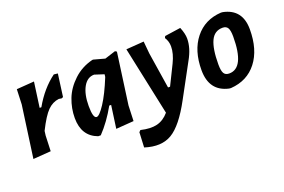

<svg xmlns="http://www.w3.org/2000/svg" viewBox="-90 -765 1847 1250"><g transform="rotate(-20 833.5 -139.5)"><path d="M206 -469 182 -295H194Q256 -404 343 -468L370 -465L349 -309L338 -304L319 -307Q275 -302 240.5 -267.5Q206 -233 161 -143L157 -112L153 -5L30 4L80 -356L84 -460Z M611 -471H617L694 -450L769 -474L780 -467L731 -112L727 -5L604 4L626 -154H613Q560 -59 495 9H477Q374 -29 374 -154Q374 -221 398.5 -284.5Q423 -348 478.5 -400Q534 -452 611 -471ZM486 -197Q486 -112 511 -112Q530 -112 569.5 -172Q609 -232 652 -338L654 -354V-356L589 -377Q541 -377 513.5 -327.5Q486 -278 486 -197Z M966 -469 974 -384 1013 -134H1027L1094 -270Q1123 -329 1123 -379Q1123 -414 1104 -443L1110 -455L1220 -471Q1239 -425 1239 -391Q1239 -325 1197 -251L1074 -24Q994 125 918.5 170Q843 215 733 180L738 76L749 65Q816 81 862 69.5Q908 58 944 16L843 -460Z M1503 -474 1515 -473Q1643 -447 1643 -308Q1643 -167 1577.5 -82.5Q1512 2 1397 10L1385 9Q1256 -19 1256 -165Q1256 -300 1322.5 -383.5Q1389 -467 1503 -474ZM1479 -378Q1422 -378 1397 -324Q1372 -270 1372 -163Q1372 -119 1382.5 -101Q1393 -83 1419 -83Q1525 -83 1525 -300Q1525 -343 1514.5 -360.5Q1504 -378 1479 -378Z"/></g></svg>

Font: Alegreya Sans SC
Style: Bold Italic
Weight: 700
Italic angle: -7°
Designer: Juan Pablo del Peral
Foundry: Huerta Tipografica
Version: Version 2.007